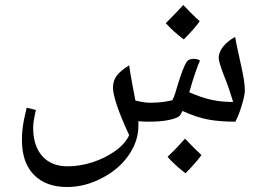

<svg xmlns="http://www.w3.org/2000/svg" viewBox="-20 -623 1053 770"><path d="M249 127Q164 127 116 78Q68 29 68 -61Q68 -81 69.5 -98Q71 -115 75 -136.5Q79 -158 87 -191L124 -182Q113 -136 113 -111Q113 -38 149.5 3Q186 44 251 44Q301 44 351.5 27.5Q402 11 442 -17.5Q482 -46 498 -81Q465 -152 449 -200Q433 -248 433 -272Q433 -298 447.5 -318.5Q462 -339 498 -361Q500 -347 502.5 -330.5Q505 -314 510 -288.5Q515 -263 523 -220Q538 -216 553 -213.5Q568 -211 583 -211Q611 -211 633 -214Q655 -217 671 -221Q678 -233 683 -250Q695 -291 704 -317.5Q713 -344 718 -354Q726 -374 734 -380.5Q742 -387 758 -387Q772 -387 782 -380Q775 -365 764 -333.5Q753 -302 739 -253Q789 -231 829 -222.5Q869 -214 915 -214Q909 -234 900 -261.5Q891 -289 877 -323Q867 -349 862 -366.5Q857 -384 857 -391Q857 -413 874.5 -435.5Q892 -458 923 -475Q927 -451 934.5 -417Q942 -383 947 -360Q953 -333 957.5 -307Q962 -281 962 -258Q962 -248 956.5 -225.5Q951 -203 942.5 -178.5Q934 -154 924 -135Q860 -135 813 -144Q766 -153 712 -178L703 -162Q696 -150 658 -142Q640 -138 618.5 -136.5Q597 -135 571 -135Q562 -135 553 -135.5Q544 -136 535 -137V-118Q535 -57 496 -0.5Q457 56 389 91Q355 109 320 118Q285 127 249 127ZM717 -465Q673 -498 645 -530Q671 -556 688 -574Q705 -592 715 -603Q731 -586 747.5 -569.5Q764 -553 781 -538Q770 -522 753.5 -503.5Q737 -485 717 -465ZM724 72Q702 55 684 38.5Q666 22 652 6Q675 -16 692 -34Q709 -52 722 -67Q757 -30 788 -1Q776 15 760 33.5Q744 52 724 72Z"/></svg>

Font: Noto Naskh Arabic UI
Style: Regular
Weight: 400
Designer: Monotype Design Team, David Williams, Mohamad Dakak and Nizar Qandah
Foundry: Monotype Imaging Inc.
Version: Version 2.014